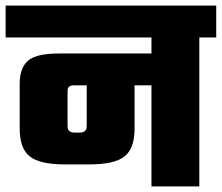

<svg xmlns="http://www.w3.org/2000/svg" viewBox="-40 -662 788 682"><path d="M498 -552H668V0H498ZM-20 -642H728V-529H-20ZM438 -205Q438 -135 402.5 -106.5Q367 -78 277 -78H191Q101 -78 65.5 -106.5Q30 -135 30 -205V-365Q30 -420 59 -446Q88 -472 170 -472H594V-359H223Q212 -359 206 -354.5Q200 -350 200 -339V-215Q200 -201 207 -196Q214 -191 225 -191H243Q254 -191 261 -196Q268 -201 268 -215V-386H438Z"/></svg>

Font: Teko Light
Style: Bold
Weight: 700
Version: Version 2.000;gftools[0.9.28.dev9+g7d2139d.d20230707]